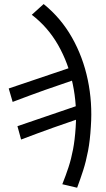

<svg xmlns="http://www.w3.org/2000/svg" viewBox="-20 -715 515 929"><path d="M353.2 193.3 281.5 176.4Q298.6 133.6 311.7 93.6Q324.8 53.5 333.5 7.5Q342.2 -38.5 346 -97.1Q353.6 -204.9 332.2 -307.4Q310.8 -410 261.3 -496.9Q211.7 -583.9 133.8 -643.5L191.2 -695.4Q275 -627.7 328.3 -533.4Q381.7 -439.1 404.7 -328.7Q427.8 -218.3 419.6 -102.9Q415.8 -36.3 406 15.1Q396.2 66.5 382.5 109.1Q368.8 151.6 353.2 193.3ZM82.1 -39.9 64.4 -104.5 401.6 -219.7 387.7 -149.5Q310.1 -123.1 237.8 -97.4Q165.5 -71.6 82.1 -39.9ZM41.2 -221.9 22.2 -286.9 360.1 -401.1 346.2 -330.9Q269.3 -305.1 196.8 -279.4Q124.3 -253.6 41.2 -221.9Z"/></svg>

Font: Source Sans Variable
Style: Italic
Weight: 200
Italic angle: -11°
Designer: Paul D. Hunt
Foundry: Adobe Systems Incorporated
Version: Version 3.006;hotconv 1.0.111;makeotfexe 2.5.65597